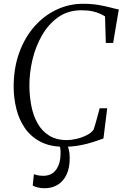

<svg xmlns="http://www.w3.org/2000/svg" viewBox="-20 -771 650 1019"><path d="M320.5 8Q245.5 8 194 -19.2Q142.5 -46.5 111.5 -92Q80.5 -137.5 66.8 -193.5Q53 -249.5 52.5 -306.5Q52 -407 81.2 -489Q110.5 -571 161.8 -629.5Q213 -688 279.8 -719.5Q346.5 -751 421 -751Q467 -751 504 -744.5Q541 -738 567.8 -730.8Q594.5 -723.5 610.5 -721L580.5 -543H541.5L537.5 -684Q526.5 -691 510.8 -698.2Q495 -705.5 471 -711Q447 -716.5 411.5 -716.5Q341 -716.5 289 -679.8Q237 -643 202.8 -583.2Q168.5 -523.5 152 -453Q135.5 -382.5 136 -314.5Q136.5 -260 146.5 -208.5Q156.5 -157 179.5 -116.2Q202.5 -75.5 240.8 -51.5Q279 -27.5 335.5 -27.5Q358.5 -27.5 387 -34.2Q415.5 -41 440.2 -53.5Q465 -66 476.5 -82.5Q481 -95.5 485.2 -110Q489.5 -124.5 493.5 -139.2Q497.5 -154 501.5 -168.5Q505.5 -183 509 -196.5H549L529 -36Q515 -31 494 -23.8Q473 -16.5 446.5 -9.2Q420 -2 388.2 3Q356.5 8 320.5 8ZM311.5 -12.5 332.5 -10.5Q340 2.5 345 22Q350 41.5 350 67.5Q350 121.5 332.5 157.2Q315 193 285 210.5Q255 228 217.5 228Q198 228 180 223.8Q162 219.5 153.5 213.5L160 153Q166 156.5 180 159.2Q194 162 209.5 162Q255 162 278.2 129Q301.5 96 301.5 43Q302 25 299.2 12.2Q296.5 -0.5 292.5 -10.5Z"/></svg>

Font: Merriweather 96pt Light
Style: Italic
Weight: 300
Italic angle: -7.8°
Version: Version 2.101